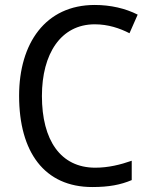

<svg xmlns="http://www.w3.org/2000/svg" viewBox="-20 -744 604 774"><path d="M362 -646C416 -646 463 -630 502 -610L535 -685C486 -710 426 -724 362 -724C163 -724 57 -569 57 -358C57 -131 159 10 352 10C419 10 466 1 511 -18V-96C465 -80 417 -68 364 -68C224 -68 149 -179 149 -357C149 -527 225 -646 362 -646Z"/></svg>

Font: Noto Sans Gurmukhi SemiCondensed
Style: Regular
Weight: 400
Width: 4
Designer: Jelle Bosma - Monotype Design Team
Foundry: Monotype Imaging Inc.
Version: Version 2.004